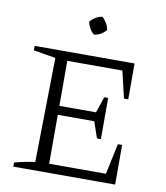

<svg xmlns="http://www.w3.org/2000/svg" viewBox="-93 -940 877 1016"><g transform="rotate(10 345.5 -431.5)"><path d="M572 -213H595V0H48V-22Q77 -30 104.5 -35.5Q132 -41 158 -44L167 -605L48 -625V-649H585V-456H562L528 -601H203L232 -629V-359H429L458 -445H479V-224H458L428 -311H232V-20L203 -48H537ZM375 -863Q389 -850 399 -832.5Q409 -815 411 -798Q400 -784 382.5 -774Q365 -764 347 -762Q333 -773 323 -790.5Q313 -808 310 -825Q322 -840 339 -850Q356 -860 375 -863Z"/></g></svg>

Font: Piazzolla 24pt Light
Style: Regular
Weight: 300
Designer: Juan Pablo del Peral
Foundry: Huerta Tipografica
Version: Version 2.005